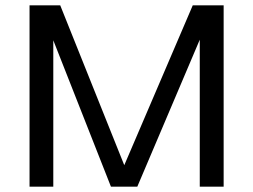

<svg xmlns="http://www.w3.org/2000/svg" viewBox="-20 -702 951 722"><path d="M180.4 0V-550.5L397.2 0H496.3L731.2 -552.7V0H821V-681.9H704.8L447.3 -80.8L206.5 -681.9H91.1V0Z"/></svg>

Font: Estedad-FD-VF Thin
Style: Regular
Weight: 100
Designer: Amin Abedi
Version: Version 5.0